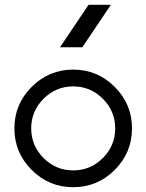

<svg xmlns="http://www.w3.org/2000/svg" viewBox="-20 -770 610 800"><path d="M112 -62Q184 10 285 10Q386 10 458 -62Q530 -134 530 -235Q530 -336 458 -408Q386 -480 285 -480Q184 -480 112 -408Q40 -336 40 -235Q40 -134 112 -62ZM161.5 -358.5Q213 -410 285 -410Q357 -410 408.5 -358.5Q460 -307 460 -235Q460 -163 408.5 -111.5Q357 -60 285 -60Q213 -60 161.5 -111.5Q110 -163 110 -235Q110 -307 161.5 -358.5ZM442 -750 323 -573H230L349 -750Z"/></svg>

Font: HansKendrickRegular
Style: Regular
Weight: 400
Designer: Alfredo Marco Pradil
Foundry: Hanken Studio
Version: Version 1.000;PS 001.001;hotconv 1.0.56